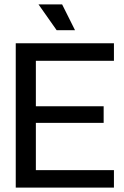

<svg xmlns="http://www.w3.org/2000/svg" viewBox="-20 -858 567 878"><path d="M52 0V-660H144V0ZM102 0V-80H501V0ZM102 -296V-372H454V-296ZM102 -580V-660H501V-580ZM239 -720 156 -838H264L323 -720Z"/></svg>

Font: Bricolage Grotesque 96pt
Style: Regular
Weight: 400
Version: Version 1.001;gftools[0.9.33.dev8+g029e19f]